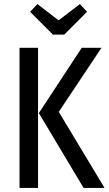

<svg xmlns="http://www.w3.org/2000/svg" viewBox="-20 -924 534 944"><path d="M167 0H76V-689H167ZM269 -374 494 0H391L171 -368L382 -689H479ZM408 -866 296 -754H240L128 -866L164 -904L268 -824L373 -904Z"/></svg>

Font: Fira Sans Compressed
Style: Regular
Weight: 400
Width: 1
Designer: bBox Type GmbH & Carrois Corporate GbR & Edenspiekermann AG
Foundry: bBox Type GmbH & Carrois Corporate GbR & Edenspiekermann AG
Version: Version 4.301